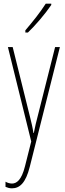

<svg xmlns="http://www.w3.org/2000/svg" viewBox="-20 -783 356 1045"><path d="M259 -756V-763H229C195 -711 163 -671 118 -618V-606H132C171 -643 226 -707 259 -756ZM23 -527 150 -13 116 122C97 198 70 216 45 216C34 216 20 212 10 206V234C22 239 32 242 45 242C87 242 120 213 142 125L306 -527H280L183 -142C177 -120 172 -99 164 -59H162C159 -73 161 -76 145 -140L49 -527Z"/></svg>

Font: Noto Sans Armenian ExtraCondensed Thin
Style: Regular
Weight: 100
Width: 2
Designer: Monotype Design Team
Foundry: Monotype Imaging Inc.
Version: Version 2.008